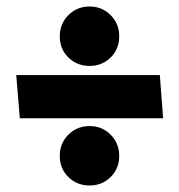

<svg xmlns="http://www.w3.org/2000/svg" viewBox="-20 -571 552 591"><path d="M164 -459Q164 -420 190.5 -394Q217 -368 256 -368Q294 -368 320.5 -394Q347 -420 347 -459Q347 -498 320.5 -524.5Q294 -551 256 -551Q217 -551 190.5 -524.5Q164 -498 164 -459ZM41 -207H482L472 -340H30ZM164 -91Q164 -52 190.5 -26Q217 0 256 0Q294 0 320.5 -26Q347 -52 347 -91Q347 -130 320.5 -156.5Q294 -183 256 -183Q217 -183 190.5 -156.5Q164 -130 164 -91Z"/></svg>

Font: Catamaran
Style: Regular
Weight: 900
Designer: Pria Ravichandran
Version: Version 1.001;PS 001.000;hotconv 1.0.70;makeotf.lib2.5.58329